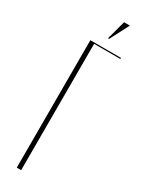

<svg xmlns="http://www.w3.org/2000/svg" viewBox="-225 -883 687 912"><g transform="rotate(30 119.0 -426.5)"><path d="M60 -699H228V-693H84V0H60ZM128 -749 156 -853H188L134 -749Z"/></g></svg>

Font: Moniqa Thin Display
Style: Regular
Weight: 100
Designer: Rajesh Rajput
Foundry: Rajesh Rajput
Version: Version 1.000